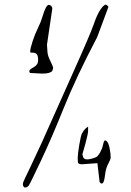

<svg xmlns="http://www.w3.org/2000/svg" viewBox="-20 -747 580 848"><path d="M404.3 -52.7Q412.1 -56.6 421.9 -73.2Q431.6 -90.8 434.6 -105.5Q437.5 -119.1 439.5 -123Q441.4 -125 443.4 -127Q460.9 -127 467.8 -69.3L468.8 -51.8Q468.8 -43 459 -25.4Q447.3 -5.9 443.4 29.3Q439.5 63.5 429.7 63.5H428.7Q423.8 63.5 419.9 56.6L410.2 -26.4L342.8 -21.5H339.8Q333 -21.5 326.2 -25.4Q323.2 -28.3 323.2 -47.9Q323.2 -66.4 330.1 -107.4Q336.9 -148.4 342.8 -159.2L343.8 -160.2Q349.6 -171.9 357.4 -178.7Q365.2 -185.5 369.1 -187.5V-169.9Q369.1 -156.2 357.4 -113.3L343.8 -65.4Q344.7 -61.5 346.7 -54.7Q349.6 -43 365.2 -43Q378.9 -43 404.3 -52.7ZM115.2 -514.6 113.3 -517.6Q113.3 -532.2 124 -564.9Q134.8 -597.7 147.5 -623Q160.2 -648.4 168 -674.8Q175.8 -701.2 182.6 -713.4Q189.5 -725.6 195.3 -725.6Q201.2 -725.6 206.1 -720.7Q210.9 -715.8 210.9 -708L187.5 -549.8L189.5 -518.6Q190.4 -501 202.6 -477.1Q214.8 -453.1 214.8 -445.3L210.9 -434.6V-433.6Q201.2 -421.9 166 -421.9L113.3 -424.8Q109.4 -426.8 109.4 -433.1Q109.4 -439.5 128.9 -450.2Q148.4 -460.9 148.4 -481Q148.4 -501 142.6 -507.3Q136.7 -513.7 127 -514.2Q117.2 -514.6 115.2 -514.6ZM81.1 65.4Q81.1 58.6 93.3 34.2Q105.5 9.8 165 -118.2Q221.7 -246.1 300.3 -420.9Q378.9 -595.7 393.6 -638.7Q408.2 -681.6 422.9 -703.6Q437.5 -725.6 447.3 -726.6L453.1 -723.6L459 -716.8L409.2 -583Q316.4 -406.2 262.2 -271.5Q208 -136.7 160.6 -36.6Q113.3 63.5 107.4 71.8Q101.6 80.1 91.8 81.1H87.9Q82 76.2 81.1 69.3Z"/></svg>

Font: Drukaatie burti
Style: Thin
Weight: 100
Version: Version 0.14